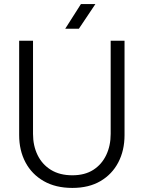

<svg xmlns="http://www.w3.org/2000/svg" viewBox="-20 -905 705 942"><path d="M335 17Q253 17 194.5 -16.5Q136 -50 105 -108.5Q74 -167 74 -242V-705H142V-248Q142 -190 164.5 -144Q187 -98 230 -71.5Q273 -45 335 -45Q396 -45 437.5 -71.5Q479 -98 501 -144Q523 -190 523 -248V-705H591V-242Q591 -167 560.5 -108.5Q530 -50 473 -16.5Q416 17 335 17ZM377 -885H448L367 -764H300Z"/></svg>

Font: TikTok Sans 24pt Light
Style: Regular
Weight: 300
Version: Version 4.000